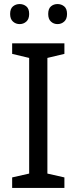

<svg xmlns="http://www.w3.org/2000/svg" viewBox="-20 -928 379 948"><path d="M298 0H40V-52L124 -71V-642L40 -662V-714H298V-662L214 -642V-71L298 -52ZM30 -859Q30 -885 44 -896.5Q58 -908 77 -908Q96 -908 110 -896.5Q124 -885 124 -859Q124 -834 110 -821.5Q96 -809 77 -809Q58 -809 44 -821.5Q30 -834 30 -859ZM218 -859Q218 -885 231.5 -896.5Q245 -908 264 -908Q283 -908 297 -896.5Q311 -885 311 -859Q311 -834 297 -821.5Q283 -809 264 -809Q245 -809 231.5 -821.5Q218 -834 218 -859Z"/></svg>

Font: Noto Sans Avestan
Style: Regular
Weight: 400
Designer: Monotype Design Team
Foundry: Monotype Imaging Inc.
Version: Version 2.003; ttfautohint (v1.8.4.7-5d5b)